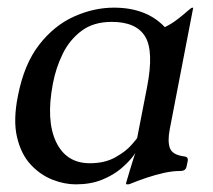

<svg xmlns="http://www.w3.org/2000/svg" viewBox="-20 -471 556 502"><path d="M364.5 -243.2Q382.8 -337.2 359.5 -375.5Q336.2 -413.8 272.2 -413.8Q224.2 -413.8 193 -390.2Q161.8 -366.8 143.9 -330.1Q126 -293.5 118.2 -252Q100 -155.8 126.6 -100Q153.2 -44.2 214.8 -44.2Q254 -44.2 281.4 -59.6Q308.8 -75 323.1 -91.4Q337.5 -107.8 338.5 -109.8ZM423.8 -133Q417.8 -102 424.1 -84Q430.5 -66 461.8 -62Q472.8 -61 470.8 -50L467.8 -36Q465.8 -24 451.8 -24Q431.2 -24 408.9 -19Q386.5 -14 364 -6.5Q341.5 1 319.5 10Q318.5 11 313.5 11H311.5Q309.5 11 309.5 8Q311.5 2 320.5 -29Q329.5 -60 340.5 -90H345.5Q341.5 -81 329.4 -64.5Q317.2 -48 296.8 -30.5Q276.2 -13 246.6 -1Q217 11 178 11Q148 11 116.5 -1.5Q85 -14 60 -41Q35 -68 24.5 -112.5Q14 -157 27 -221Q43 -303 82 -353.5Q121 -404 173 -427.5Q225 -451 278 -451Q363 -451 411 -400Q428.8 -408.8 444.1 -420.6Q459.5 -432.5 469.9 -441.8Q480.2 -451 482.8 -451Q485.8 -451 484.8 -449Z"/></svg>

Font: Young Serif Light
Style: Italic
Weight: 300
Italic angle: -10.979°
Designer: Bastien Sozeau
Foundry: NBR — Bastien Sozeau
Version: Version 5.001